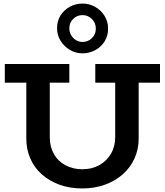

<svg xmlns="http://www.w3.org/2000/svg" viewBox="-20 -1046 927 1080"><path d="M443 14Q372 14 314.5 -7Q257 -28 215 -65.5Q173 -103 150.5 -154.5Q128 -206 128 -267V-630H260V-274Q260 -221 283 -180Q306 -139 348 -116.5Q390 -94 443 -94Q497 -94 538.5 -117Q580 -140 604 -181Q628 -222 628 -275V-630H760V-267Q760 -206 736.5 -154.5Q713 -103 670.5 -65.5Q628 -28 570 -7Q512 14 443 14ZM7 -581V-686H370V-581ZM516 -581V-686H880V-581ZM444 -746Q406 -746 373.5 -765Q341 -784 321 -816Q301 -848 301 -887Q301 -929 321 -960Q341 -991 373.5 -1008.5Q406 -1026 444 -1026Q482 -1026 515 -1007.5Q548 -989 568 -957Q588 -925 588 -885Q588 -844 568 -812.5Q548 -781 515 -763.5Q482 -746 444 -746ZM444 -810Q475 -810 497 -831.5Q519 -853 519 -885Q519 -917 497 -939Q475 -961 444 -961Q414 -961 392 -940Q370 -919 370 -887Q370 -866 380 -848.5Q390 -831 407 -820.5Q424 -810 444 -810Z"/></svg>

Font: BioRhyme
Style: Bold
Weight: 700
Designer: Aoife Mooney
Foundry: Aoife Mooney Type
Version: Version 1.600;gftools[0.9.33]